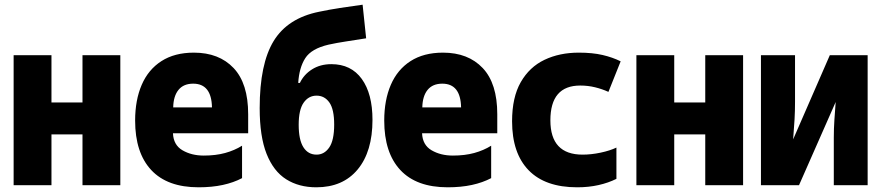

<svg xmlns="http://www.w3.org/2000/svg" viewBox="-20 -788 3750 817"><path d="M38 0V-553H199V-352H331V-553H492V0H331V-216H199V0Z M825 9Q692 9 623.5 -64.5Q555 -138 555 -275Q555 -362 583 -427Q611 -492 667 -528Q723 -564 805 -564Q912 -564 974 -498.5Q1036 -433 1036 -302V-221H716Q718 -171 756.5 -148.5Q795 -126 847 -126Q898 -126 938 -137Q978 -148 1010 -168V-30Q974 -11 928 -1Q882 9 825 9ZM717 -331H882Q880 -432 802 -432Q761 -432 739.5 -405.5Q718 -379 717 -331Z M1326 9Q1252 9 1198 -25Q1144 -59 1114.5 -133Q1085 -207 1085 -328Q1085 -516 1144.5 -613.5Q1204 -711 1338 -738Q1381 -747 1426 -754Q1471 -761 1523 -768L1538 -625Q1488 -617 1451.5 -611.5Q1415 -606 1378 -598Q1305 -581 1279 -540.5Q1253 -500 1249 -435H1256Q1273 -471 1308 -493Q1343 -515 1390 -515Q1474 -515 1519.5 -452Q1565 -389 1565 -278Q1565 -143 1502 -67Q1439 9 1326 9ZM1327 -130Q1360 -130 1381 -160.5Q1402 -191 1402 -258Q1402 -323 1381.5 -352Q1361 -381 1327 -381Q1293 -381 1272 -351Q1251 -321 1251 -257Q1251 -193 1271 -161.5Q1291 -130 1327 -130Z M1885 9Q1752 9 1683.5 -64.5Q1615 -138 1615 -275Q1615 -362 1643 -427Q1671 -492 1727 -528Q1783 -564 1865 -564Q1972 -564 2034 -498.5Q2096 -433 2096 -302V-221H1776Q1778 -171 1816.5 -148.5Q1855 -126 1907 -126Q1958 -126 1998 -137Q2038 -148 2070 -168V-30Q2034 -11 1988 -1Q1942 9 1885 9ZM1777 -331H1942Q1940 -432 1862 -432Q1821 -432 1799.5 -405.5Q1778 -379 1777 -331Z M2436 9Q2300 9 2229.5 -63.5Q2159 -136 2159 -272Q2159 -374 2196 -438.5Q2233 -503 2297 -533.5Q2361 -564 2443 -564Q2501 -564 2544 -554Q2587 -544 2621 -527L2569 -397Q2543 -409 2512.5 -416.5Q2482 -424 2449 -424Q2322 -424 2322 -276Q2322 -130 2459 -130Q2496 -130 2536 -138.5Q2576 -147 2603 -160V-27Q2569 -10 2527 -0.5Q2485 9 2436 9Z M2688 0V-553H2849V-352H2981V-553H3142V0H2981V-216H2849V0Z M3218 0V-553H3363V-355Q3363 -316 3361 -280.5Q3359 -245 3355 -195L3511 -553H3672V0H3528V-202Q3528 -240 3530.5 -277.5Q3533 -315 3536 -354L3380 0Z"/></svg>

Font: Noto Sans Mono Condensed Black
Style: Regular
Weight: 900
Width: 3
Designer: Monotype Design Team
Foundry: Monotype Imaging Inc.
Version: Version 2.014